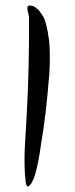

<svg xmlns="http://www.w3.org/2000/svg" viewBox="-20 -754 277 708"><path d="M162 -484Q150 -329 132 -227Q112 -77 83 -66Q77 -68 75 -81Q71 -111 70.5 -147Q70 -183 71.5 -210Q73 -237 75.5 -277Q78 -317 79 -341Q88 -504 87 -686Q88 -692 83.5 -708Q79 -724 82.5 -730.5Q86 -737 106 -730Q113 -725 119 -720Q125 -715 129.5 -707.5Q134 -700 138 -695Q142 -690 145 -680.5Q148 -671 149.5 -666.5Q151 -662 153 -651Q155 -640 156 -637Q157 -634 158.5 -621Q160 -608 161 -607Q166 -554 162 -484Z"/></svg>

Font: EptKazoo
Style: Medium
Weight: 500
Version: Version 001.000